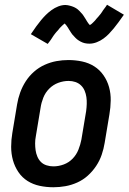

<svg xmlns="http://www.w3.org/2000/svg" viewBox="-20 -781 542 809"><path d="M205 8Q175 8 147 2Q119 -4 96 -18.5Q73 -33 57.5 -56Q42 -79 34.5 -106Q27 -133 27 -162.5Q27 -192 32 -221L52 -341Q56 -366 65 -391Q74 -416 88.5 -438.5Q103 -461 123.5 -479Q144 -497 168.5 -508Q193 -519 218 -523.5Q243 -528 268 -528Q298 -528 326 -522Q354 -516 377 -501.5Q400 -487 416 -464Q432 -441 439.5 -414Q447 -387 446.5 -357.5Q446 -328 441 -299L421 -179Q417 -154 408.5 -129Q400 -104 385 -81.5Q370 -59 350 -41Q330 -23 305.5 -12Q281 -1 255.5 3.5Q230 8 205 8ZM205 -80Q227 -80 248.5 -88Q270 -96 286 -112.5Q302 -129 310.5 -150.5Q319 -172 323 -193L343 -313Q345 -328 345.5 -343Q346 -358 344 -372Q342 -386 336.5 -399Q331 -412 321 -421.5Q311 -431 297.5 -435.5Q284 -440 269 -440Q247 -440 225.5 -432Q204 -424 187.5 -407.5Q171 -391 162.5 -369.5Q154 -348 151 -327L131 -207Q128 -192 128 -177Q128 -162 130 -148Q132 -134 137.5 -121Q143 -108 152.5 -98.5Q162 -89 176 -84.5Q190 -80 205 -80ZM181 -596 110 -637Q122 -655 132.5 -669.5Q143 -684 153 -696Q163 -708 173 -718Q183 -728 196.5 -738Q210 -748 225.5 -754Q241 -760 256 -760Q261 -760 265.5 -759Q270 -758 274.5 -757Q279 -756 283 -754.5Q287 -753 292 -751Q297 -749 300.5 -746.5Q304 -744 307.5 -741.5Q311 -739 314 -735.5Q317 -732 320.5 -728.5Q324 -725 327 -721.5Q330 -718 332 -714.5Q334 -711 336.5 -707.5Q339 -704 341 -700.5Q343 -697 346 -692Q349 -687 352 -683Q355 -679 358 -676Q361 -673 361 -671Q360 -671 358.5 -671.5Q357 -672 356 -672H355L358 -675Q362 -677 365 -679.5Q368 -682 370.5 -684.5Q373 -687 375 -689Q377 -691 379 -693Q381 -695 382.5 -697Q384 -699 386 -701.5Q388 -704 390.5 -706.5Q393 -709 395 -711.5Q397 -714 399.5 -717Q402 -720 404.5 -723Q407 -726 409 -729.5Q411 -733 413.5 -736.5Q416 -740 419 -744Q422 -748 425 -752Q428 -756 431 -761L502 -719Q490 -702 479.5 -687.5Q469 -673 459 -661Q449 -649 439 -638.5Q429 -628 416 -618.5Q403 -609 387.5 -603Q372 -597 357 -597Q352 -597 347 -597.5Q342 -598 337.5 -599Q333 -600 329 -601.5Q325 -603 320 -605.5Q315 -608 311.5 -610.5Q308 -613 304.5 -615.5Q301 -618 298 -621.5Q295 -625 291.5 -628.5Q288 -632 285 -635.5Q282 -639 280 -642.5Q278 -646 275.5 -649.5Q273 -653 271 -656.5Q269 -660 266 -665Q263 -670 260 -673.5Q257 -677 254 -680.5Q251 -684 251 -685V-686Q252 -686 253.5 -685.5Q255 -685 256 -685H257L254 -683Q250 -680 247 -677.5Q244 -675 241 -672Q238 -669 236.5 -667.5Q235 -666 233 -664Q231 -662 229.5 -660Q228 -658 226 -655.5Q224 -653 221.5 -650.5Q219 -648 217 -645.5Q215 -643 212.5 -640Q210 -637 207.5 -633.5Q205 -630 203 -627Q201 -624 198.5 -620Q196 -616 193.5 -612.5Q191 -609 187.5 -604.5Q184 -600 181 -596Z"/></svg>

Font: Iosevka Semibold Oblique
Style: Regular
Weight: 600
Italic angle: -9°
Monospace: yes
Designer: Belleve Invis
Foundry: Belleve Invis
Version: Version 32.5.0; ttfautohint (v1.8.4)